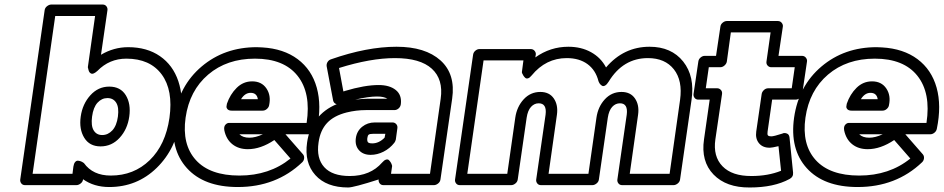

<svg xmlns="http://www.w3.org/2000/svg" viewBox="-20 -787 4139 842"><path d="M68.8 0 175.8 -742.2Q177.2 -752.9 186.5 -760Q195.8 -767.1 205.1 -767.1H430.2Q440.9 -767.1 446.8 -759.3Q452.6 -751.5 451.2 -742.2L422.9 -546.9Q479 -580.1 542 -580.1Q624.5 -580.1 681.4 -540.8Q738.3 -501.5 762 -431.2Q785.6 -360.8 772.9 -270Q753.4 -134.8 667.2 -50.8Q581.1 33.2 459 33.2Q392.1 33.2 344.2 -1V0Q342.8 10.7 333.5 17.8Q324.2 24.9 314.9 24.9H89.8Q79.1 24.9 73.2 17.1Q67.4 9.3 68.8 0ZM123 -24.9H297.9L301.8 -56.2Q303.7 -69.3 309.1 -75.9Q314.5 -82.5 321 -82.3Q327.6 -82 333.7 -79.8Q339.8 -77.6 343.8 -74.7L348.1 -71.8Q387.2 -17.1 465.8 -17.1Q566.9 -17.1 636.5 -84.5Q706.1 -151.9 723.1 -270Q740.2 -391.6 689 -460.7Q637.7 -529.8 534.2 -529.8Q459.5 -529.8 407.2 -476.1Q389.6 -460.4 380.4 -464.1Q371.1 -467.8 368.2 -480L365.2 -492.2L397 -716.8H222.2ZM459 -407.2Q508.3 -407.2 531.5 -369.6Q554.7 -332 546.9 -275.9Q539.1 -220.2 504.6 -182.6Q470.2 -145 420.9 -145Q372.6 -145 349.4 -182.9Q326.2 -220.7 334 -275.9Q341.8 -331.1 376.2 -369.1Q410.6 -407.2 459 -407.2ZM428.2 -194.8Q453.6 -194.8 472.7 -215.3Q491.7 -235.8 497.1 -275.9Q502.4 -316.4 489.5 -336.7Q476.6 -356.9 451.2 -356.9Q426.3 -356.9 407.7 -336.7Q389.2 -316.4 383.8 -275.9Q378.4 -235.4 390.9 -215.1Q403.3 -194.8 428.2 -194.8Z M744.1 -271Q764.2 -410.6 864.3 -495.4Q964.4 -580.1 1106 -580.1Q1109.9 -580.1 1117.9 -579.6Q1126 -579.1 1129.9 -579.1Q1223.6 -573.7 1285.4 -527.6Q1347.2 -481.4 1369.1 -402.6Q1391.1 -323.7 1370.1 -222.2Q1368.2 -211.9 1359.6 -205.1Q1351.1 -198.2 1341.8 -198.2H1231.9L1309.1 -109.9Q1314.9 -102.5 1313.7 -92.3Q1312.5 -82 1305.2 -75.2Q1191.4 33.2 1022.9 33.2Q874.5 33.2 799.6 -49.8Q724.6 -132.8 744.1 -271ZM793.9 -271Q777.3 -153.3 838.9 -85.2Q900.4 -17.1 1029.8 -17.1Q1161.6 -17.1 1253.9 -91.8L1183.1 -172.9Q1123.5 -132.8 1066.9 -132.8Q1026.4 -132.8 999.3 -154.3Q972.2 -175.8 963.9 -214.8Q960.9 -231.4 968.3 -239.7Q975.6 -248 984.4 -248H993.2H1324.7Q1344.7 -379.4 1284.9 -454.6Q1225.1 -529.8 1098.1 -529.8Q975.1 -529.8 893.1 -460Q811 -390.1 793.9 -271ZM975.1 -332Q989.3 -373.5 1018.1 -401.9Q1046.9 -430.2 1085.9 -430.2Q1127.4 -430.2 1148.4 -399.2Q1169.4 -368.2 1160.2 -325.2Q1158.7 -316.4 1150.4 -309.1Q1142.1 -301.8 1131.8 -301.8H996.1Q983.4 -301.8 977.8 -308.1Q972.2 -314.5 973.4 -321Q974.6 -327.6 975.1 -332ZM1029.8 -198.2Q1044.9 -183.1 1073.7 -183.1Q1100.1 -183.1 1132.8 -198.2ZM1037.1 -352.1H1110.8Q1106.4 -379.9 1079.1 -379.9Q1054.2 -379.9 1037.1 -352.1Z M1326.7 -162.1Q1335 -221.2 1368.4 -264.4Q1401.9 -307.6 1456.5 -330.1Q1443.8 -333.5 1440.9 -346.2L1412.6 -496.1Q1411.1 -506.3 1416.5 -515.1Q1421.9 -523.9 1431.6 -526.9Q1588.9 -582 1718.8 -582Q1845.2 -582 1911.9 -522Q1978.5 -461.9 1962.9 -354L1911.6 0Q1910.2 10.7 1901.1 17.8Q1892.1 24.9 1882.8 24.9H1661.6Q1650.9 24.9 1645 17.1Q1639.2 9.3 1640.6 0Q1530.8 35.2 1506.8 35.2Q1411.6 35.2 1362.8 -19.3Q1314 -73.7 1326.7 -162.1ZM1377 -162.1Q1366.7 -92.8 1401.9 -54Q1437 -15.1 1513.7 -15.1Q1604.5 -15.1 1655.8 -74.2Q1664.6 -84.5 1672.6 -86.9Q1680.7 -89.4 1685.3 -85Q1689.9 -80.6 1693.4 -75Q1696.8 -69.3 1698.2 -64.5L1699.7 -59.1L1694.8 -24.9H1865.7L1912.6 -354Q1924.8 -439 1873.8 -485.6Q1822.8 -532.2 1711.9 -532.2Q1605.5 -532.2 1466.8 -488.8L1485.8 -386.2Q1488.8 -386.2 1492.7 -388.2Q1579.1 -414.1 1640.6 -414.1Q1688.5 -414.1 1715.6 -392.3Q1742.7 -370.6 1737.8 -330.1Q1736.3 -318.8 1728 -311.5Q1719.7 -304.2 1709.5 -304.2H1584.5Q1542.5 -304.2 1500.5 -293.9Q1444.3 -279.8 1414.3 -247.6Q1384.3 -215.3 1377 -162.1ZM1537.6 -350.1Q1571.8 -354 1591.8 -354H1678.7Q1664.1 -363.8 1632.8 -363.8Q1596.7 -363.8 1537.6 -350.1ZM1540.5 -181.2Q1544.9 -212.4 1568.4 -231.2Q1591.8 -250 1623.5 -250H1701.7Q1710.9 -250 1717.5 -242.9Q1724.1 -235.8 1722.7 -225.1L1715.8 -174.8Q1713.9 -167 1709.5 -161.1Q1689.5 -135.7 1661.9 -121.8Q1634.3 -107.9 1605.5 -107.9Q1572.3 -107.9 1554.2 -128.4Q1536.1 -148.9 1540.5 -181.2ZM1590.8 -181.2Q1589.4 -168 1593.8 -163.1Q1598.1 -158.2 1612.8 -158.2Q1641.6 -158.2 1666.5 -183.1L1669.9 -200.2H1616.7Q1601.6 -200.2 1596.9 -196.5Q1592.3 -192.9 1590.8 -181.2Z M1975.6 0 2054.7 -546.9Q2056.2 -557.6 2064.7 -564.7Q2073.2 -571.8 2082.5 -571.8H2307.6Q2318.4 -571.8 2324.7 -563.7Q2331.1 -555.7 2329.6 -546.9L2327.6 -535.2Q2393.1 -582 2472.7 -582Q2528.8 -582 2572 -558.1Q2615.2 -534.2 2637.7 -491.2Q2715.3 -582 2828.6 -582Q2924.3 -582 2976.1 -517.1Q3027.8 -452.1 3012.7 -349.1L2962.4 0Q2960.9 10.7 2951.9 17.8Q2942.9 24.9 2933.6 24.9H2708.5Q2697.8 24.9 2691.9 17.1Q2686 9.3 2687.5 0L2728.5 -284.2Q2734.9 -334 2698.7 -334Q2679.2 -334 2664.8 -318.4Q2650.4 -302.7 2645.5 -271L2606.4 0Q2605 10.7 2595.9 17.8Q2586.9 24.9 2577.6 24.9H2352.5Q2341.8 24.9 2335.9 17.1Q2330.1 9.3 2331.5 0L2372.6 -284.2Q2378.9 -334 2342.3 -334Q2323.2 -334 2308.8 -318.4Q2294.4 -302.7 2289.6 -271L2250.5 0Q2249 10.7 2240 17.8Q2231 24.9 2221.7 24.9H1996.6Q1985.8 24.9 1980 17.1Q1974.1 9.3 1975.6 0ZM2029.3 -24.9H2204.6L2239.7 -271Q2246.6 -318.8 2276.4 -351.3Q2306.2 -383.8 2349.6 -383.8Q2389.2 -383.8 2408.7 -355.2Q2428.2 -326.7 2422.4 -284.2L2385.7 -24.9H2560.5L2595.7 -271Q2602.5 -318.8 2632.3 -351.3Q2662.1 -383.8 2705.6 -383.8Q2745.1 -383.8 2764.6 -355.2Q2784.2 -326.7 2778.3 -284.2L2741.7 -24.9H2916.5L2962.4 -349.1Q2974.1 -433.6 2935.3 -482.9Q2896.5 -532.2 2821.3 -532.2Q2712.4 -532.2 2649.4 -429.2Q2641.6 -416.5 2634 -412.1Q2626.5 -407.7 2621.3 -410.4Q2616.2 -413.1 2612.3 -417.5Q2608.4 -421.9 2606.4 -426.8L2604.5 -431.2Q2592.3 -479.5 2556.4 -505.9Q2520.5 -532.2 2465.3 -532.2Q2374 -532.2 2311.5 -456.1Q2303.2 -445.8 2295.9 -443.6Q2288.6 -441.4 2283.9 -445.3Q2279.3 -449.2 2275.6 -454.8Q2272 -460.4 2270 -465.3L2268.6 -470.2L2275.4 -522H2100.6Z M3021.5 -375 3042.5 -517.1Q3043.9 -527.8 3052.5 -534.9Q3061 -542 3070.3 -542H3120.1L3139.2 -669.9Q3140.6 -680.7 3149.4 -687.7Q3158.2 -694.8 3167.5 -694.8H3391.1Q3401.9 -694.8 3408.2 -686.8Q3414.6 -678.7 3413.1 -669.9L3394 -542H3497.1Q3507.8 -542 3514.2 -533.9Q3520.5 -525.9 3519 -517.1L3498 -375Q3496.6 -364.3 3487.5 -357.2Q3478.5 -350.1 3469.2 -350.1H3366.2L3346.2 -210Q3344.2 -197.3 3347.9 -193.1Q3351.6 -189 3362.3 -189Q3373.5 -189 3411.1 -201.2Q3418.5 -205.6 3429.7 -201.9Q3440.9 -198.2 3442.4 -184.1L3458 -29.8Q3459.5 -10.7 3442.4 -2Q3374 35.2 3268.1 35.2Q3165 36.1 3109.1 -21.7Q3053.2 -79.6 3067.4 -175.8L3092.3 -350.1H3042.5Q3031.7 -350.1 3025.9 -357.9Q3020 -365.7 3021.5 -375ZM3075.2 -399.9H3125Q3134.3 -399.9 3141.1 -392.8Q3147.9 -385.7 3146.5 -375L3117.2 -175.8Q3106.4 -101.1 3148.4 -57.9Q3190.4 -14.6 3275.4 -15.1Q3348.1 -15.1 3405.3 -38.1L3394 -146Q3365.7 -139.2 3356.4 -139.2Q3325.2 -138.7 3308.6 -158.7Q3292 -178.7 3296.4 -210L3320.3 -375Q3321.8 -384.3 3330.1 -392.1Q3338.4 -399.9 3349.1 -399.9H3452.1L3465.3 -492.2H3362.3Q3353 -492.2 3346.4 -499.3Q3339.8 -506.3 3341.3 -517.1L3359.4 -645H3185.1L3167.5 -517.1Q3166 -507.8 3157.5 -500Q3148.9 -492.2 3138.2 -492.2H3088.4Z M3462.4 -271Q3482.4 -410.6 3582.5 -495.4Q3682.6 -580.1 3824.2 -580.1Q3828.1 -580.1 3836.2 -579.6Q3844.2 -579.1 3848.1 -579.1Q3941.9 -573.7 4003.7 -527.6Q4065.4 -481.4 4087.4 -402.6Q4109.4 -323.7 4088.4 -222.2Q4086.4 -211.9 4077.9 -205.1Q4069.3 -198.2 4060.1 -198.2H3950.2L4027.3 -109.9Q4033.2 -102.5 4032 -92.3Q4030.8 -82 4023.4 -75.2Q3909.7 33.2 3741.2 33.2Q3592.8 33.2 3517.8 -49.8Q3442.9 -132.8 3462.4 -271ZM3512.2 -271Q3495.6 -153.3 3557.1 -85.2Q3618.7 -17.1 3748 -17.1Q3879.9 -17.1 3972.2 -91.8L3901.4 -172.9Q3841.8 -132.8 3785.2 -132.8Q3744.6 -132.8 3717.5 -154.3Q3690.4 -175.8 3682.1 -214.8Q3679.2 -231.4 3686.5 -239.7Q3693.8 -248 3702.6 -248H3711.4H4043Q4063 -379.4 4003.2 -454.6Q3943.4 -529.8 3816.4 -529.8Q3693.4 -529.8 3611.3 -460Q3529.3 -390.1 3512.2 -271ZM3693.4 -332Q3707.5 -373.5 3736.3 -401.9Q3765.1 -430.2 3804.2 -430.2Q3845.7 -430.2 3866.7 -399.2Q3887.7 -368.2 3878.4 -325.2Q3877 -316.4 3868.7 -309.1Q3860.4 -301.8 3850.1 -301.8H3714.4Q3701.7 -301.8 3696 -308.1Q3690.4 -314.5 3691.7 -321Q3692.9 -327.6 3693.4 -332ZM3748 -198.2Q3763.2 -183.1 3792 -183.1Q3818.4 -183.1 3851.1 -198.2ZM3755.4 -352.1H3829.1Q3824.7 -379.9 3797.4 -379.9Q3772.5 -379.9 3755.4 -352.1Z"/></svg>

Font: Trueno Black Outline
Style: Italic
Weight: 900
Width: 6
Designer: Julieta Ulanovsky
Foundry: Julieta Ulanovsky
Version: Version 3.001b | FøM Fix